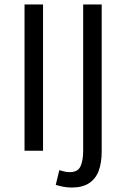

<svg xmlns="http://www.w3.org/2000/svg" viewBox="-20 -676 566 861"><path d="M90 0V-656H173V0ZM302 165Q280 165 261.5 161Q243 157 230 153L246 87Q256 90 268 93Q280 96 292 96Q329 96 341 70Q353 44 353 0V-656H436V3Q436 53 423 89Q410 125 380 145Q350 165 302 165Z"/></svg>

Font: Source Sans 3
Style: Regular
Weight: 400
Designer: Paul D. Hunt
Foundry: Adobe
Version: Version 3.046;hotconv 1.0.118;makeotfexe 2.5.65603